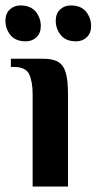

<svg xmlns="http://www.w3.org/2000/svg" viewBox="-41 -686 355 706"><path d="M79 0V-340Q79 -385 66.5 -412.5Q54 -440 9 -440H-1V-470H119Q154 -470 173.5 -458Q193 -446 201 -418Q209 -390 209 -340V0ZM54 -534Q16 -534 -2.5 -557Q-21 -580 -21 -610Q-21 -636 -5 -651Q11 -666 34 -666Q72 -666 90.5 -643Q109 -620 109 -590Q109 -564 93 -549Q77 -534 54 -534ZM239 -534Q201 -534 182.5 -557Q164 -580 164 -610Q164 -636 180 -651Q196 -666 219 -666Q257 -666 275.5 -643Q294 -620 294 -590Q294 -564 278 -549Q262 -534 239 -534Z"/></svg>

Font: El Messiri
Style: Regular
Weight: 400
Designer: Mohamed Gaber
Foundry: Kief Type Foundry
Version: Version 2.020